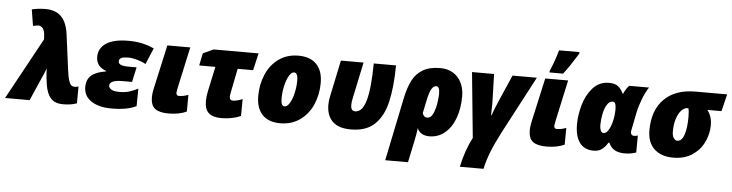

<svg xmlns="http://www.w3.org/2000/svg" viewBox="-108 -1076 6088 1596"><g transform="rotate(5 2935.5 -278.0)"><path d="M547 -148 546 -8Q499 10 431 10Q362 10 327.5 -29.5Q293 -69 282 -147L276 -191Q271 -233 271 -277Q271 -273 254 -233Q237 -193 232 -183L152 0H-53L227 -513L226 -538Q225 -581 209.5 -602.5Q194 -624 172 -624Q156 -624 126 -617L104 -753Q155 -766 218 -766Q303 -766 350 -718Q397 -670 410 -573L449 -276Q456 -221 465 -192.5Q474 -164 485.5 -153.5Q497 -143 516 -143Q527 -143 547 -148Z M603 -149Q603 -211 641.5 -245.5Q680 -280 764 -293V-297Q680 -328 680 -407Q680 -480 742.5 -521.5Q805 -563 928 -563Q992 -563 1043 -551.5Q1094 -540 1142 -518L1085 -383Q1054 -401 1012 -412.5Q970 -424 941 -424Q900 -424 881 -415.5Q862 -407 862 -386Q862 -368 881 -358.5Q900 -349 947 -349H1014L987 -225H905Q854 -225 827 -213Q800 -201 800 -179Q800 -160 821 -146.5Q842 -133 889 -133Q937 -133 970.5 -143.5Q1004 -154 1044 -174L1042 -28Q968 10 836 10Q730 10 666.5 -32Q603 -74 603 -149Z M1162 -116Q1162 -143 1172 -189L1253 -553H1444L1369 -209Q1362 -174 1362 -168Q1362 -157 1367.5 -150Q1373 -143 1383 -143Q1424 -143 1463 -159L1462 -19Q1398 10 1311 10Q1235 10 1198.5 -17.5Q1162 -45 1162 -116Z M1612 -121Q1612 -158 1623 -209L1666 -410H1531L1552 -513L1639 -553H2014L1981 -410H1852L1814 -220Q1807 -185 1807 -173Q1807 -158 1814.5 -150.5Q1822 -143 1833 -143Q1867 -143 1915 -163L1914 -22Q1882 -7 1839.5 1.5Q1797 10 1751 10Q1683 10 1647.5 -20Q1612 -50 1612 -121Z M2042 -200Q2042 -297 2077.5 -380Q2113 -463 2182 -513Q2251 -563 2347 -563Q2445 -563 2497.5 -508.5Q2550 -454 2550 -353Q2550 -256 2514 -173Q2478 -90 2408 -40Q2338 10 2243 10Q2145 10 2093.5 -44.5Q2042 -99 2042 -200ZM2354 -358Q2354 -389 2345.5 -405Q2337 -421 2322 -421Q2300 -421 2280.5 -387.5Q2261 -354 2249 -301.5Q2237 -249 2237 -195Q2237 -133 2267 -133Q2290 -133 2310 -166.5Q2330 -200 2342 -252.5Q2354 -305 2354 -358Z M2629 -178Q2629 -214 2637 -249L2701 -553H2890L2824 -240Q2819 -218 2819 -192Q2819 -143 2855 -143Q2916 -143 2944.5 -244.5Q2973 -346 2975 -553H3161Q3159 -368 3130 -246Q3101 -124 3030 -57Q2959 10 2833 10Q2729 10 2679 -39.5Q2629 -89 2629 -178Z M3249 -288Q3268 -379 3299 -438.5Q3330 -498 3386 -530.5Q3442 -563 3530 -563Q3592 -563 3637.5 -535Q3683 -507 3707 -457.5Q3731 -408 3731 -346Q3731 -244 3701.5 -163Q3672 -82 3616.5 -36Q3561 10 3487 10Q3448 10 3422 -6.5Q3396 -23 3387 -50Q3383 -12 3364 80L3358 107L3330 240H3140ZM3538 -348Q3538 -410 3510 -410Q3488 -410 3471 -383.5Q3454 -357 3438 -279L3417 -178Q3427 -143 3455 -143Q3489 -143 3507 -186Q3525 -229 3531.5 -276.5Q3538 -324 3538 -348Z M3849 -8 3795 -553H3979L3985 -348L3986 -296Q3986 -279 3985 -270L3984 -209H3988Q4002 -253 4046 -354L4133 -553H4336L4087 -81Q4032 24 4003.5 97.5Q3975 171 3960 240H3763Q3791 103 3849 -8Z M4315 -116Q4315 -143 4325 -189L4406 -553H4597L4522 -209Q4515 -174 4515 -168Q4515 -157 4520.5 -150Q4526 -143 4536 -143Q4577 -143 4616 -159L4615 -19Q4551 10 4464 10Q4388 10 4351.5 -17.5Q4315 -45 4315 -116ZM4437 -618Q4453 -654 4471.5 -706Q4490 -758 4500 -796H4670V-784L4654 -758Q4631 -721 4605 -682Q4579 -643 4550 -606H4437Z M4702 -197Q4702 -272 4725.5 -357Q4749 -442 4802.5 -502.5Q4856 -563 4939 -563Q4989 -563 5015.5 -541Q5042 -519 5058 -482H5061Q5069 -500 5081 -520Q5093 -540 5107 -553H5272Q5244 -511 5220.5 -450Q5197 -389 5186 -334L5163 -219Q5162 -212 5158.5 -196.5Q5155 -181 5155 -172Q5155 -142 5184 -142Q5199 -142 5214 -148L5213 -6Q5196 1 5170.5 5.5Q5145 10 5116 10Q5067 10 5034 -8.5Q5001 -27 4984 -67H4976Q4956 -33 4928.5 -11.5Q4901 10 4859 10Q4781 10 4741.5 -43.5Q4702 -97 4702 -197ZM4997 -244Q5010 -296 5010 -350Q5010 -410 4982 -410Q4954 -410 4934.5 -378.5Q4915 -347 4905.5 -300Q4896 -253 4896 -210Q4896 -178 4905 -160.5Q4914 -143 4928 -143Q4949 -143 4967.5 -171.5Q4986 -200 4997 -244Z M5306 -200Q5306 -366 5398.5 -459.5Q5491 -553 5660 -553H5924L5889 -410H5771Q5811 -360 5811 -286Q5811 -214 5779 -146Q5747 -78 5682 -34Q5617 10 5522 10Q5421 10 5363.5 -44.5Q5306 -99 5306 -200ZM5620 -338Q5620 -388 5613 -410H5605Q5579 -410 5555 -384.5Q5531 -359 5516 -313Q5501 -267 5501 -208Q5501 -170 5514.5 -151.5Q5528 -133 5544 -133Q5582 -133 5601 -189.5Q5620 -246 5620 -338Z"/></g></svg>

Font: Noto Sans Display Black
Style: Italic
Weight: 900
Italic angle: -12°
Designer: Monotype Design team
Foundry: Monotype Imaging Inc.
Version: Version 1.000